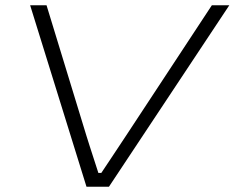

<svg xmlns="http://www.w3.org/2000/svg" viewBox="-20 -706 887 726"><path d="M307 0 94 -686H156L307 -192Q311 -179 319 -154Q327 -129 336 -101.5Q345 -74 352 -52H363Q377 -73 395 -100Q413 -127 429.5 -152Q446 -177 456 -192L781 -686H847L392 0Z"/></svg>

Font: Archivo Expanded Thin
Style: Italic
Weight: 250
Width: 7
Italic angle: -10°
Designer: Hector Gatti
Foundry: Omnibus-Type
Version: Version 2.001